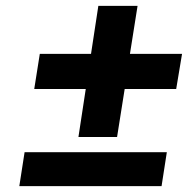

<svg xmlns="http://www.w3.org/2000/svg" viewBox="-20 -640 649 656"><path d="M316 -620 291 -456H116L97 -336H273L248 -172H380L406 -336H582L602 -456H424L450 -620ZM46 -4H532L550 -120H64Z"/></svg>

Font: Jost* 600 Semi Italic
Style: Italic
Weight: 600
Italic angle: -10°
Version: Version 3.200; ttfautohint (v0.97) -l 8 -r 50 -G 200 -x 14 -